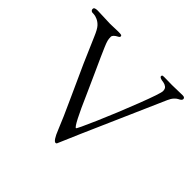

<svg xmlns="http://www.w3.org/2000/svg" viewBox="-172 -916 1151 1151"><g transform="rotate(45 403.5 -340.5)"><path d="M679 -709 616 -710C606.7 -710 600.8 -709.5 598.5 -708.5C596.2 -707.5 595 -704.7 595 -700C595 -692 607 -686.7 631 -684C639.7 -682.7 647.8 -679.2 655.5 -673.5C663.2 -667.8 667 -658.3 667 -645C667 -631.7 650 -581 616 -493C582 -405 547.5 -320.7 512.5 -240C477.5 -159.3 458.3 -119 455 -119C444.3 -119 411 -183.3 355 -312L299.5 -435.5L258.5 -526L234 -582C226 -600.7 220.8 -614.5 218.5 -623.5C216.2 -632.5 215 -642.5 215 -653.5C215 -664.5 225.3 -675.3 246 -686C252.7 -689.3 256 -693.2 256 -697.5C256 -701.8 254.3 -704.7 251 -706C247.7 -707.3 238.3 -708 223 -708L158 -706L48 -710C29.3 -710 20 -705.3 20 -696C20 -682.7 29.3 -676.7 48 -678C55.3 -678 65.2 -675.3 77.5 -670C89.8 -664.7 101 -656.5 111 -645.5C121 -634.5 132 -614.7 144 -586C152 -568.7 160.5 -549 169.5 -527C178.5 -505 193.3 -470.7 214 -424L302.5 -229C340.8 -145.7 368.8 -81.7 386.5 -37C404.2 7.7 419 30 431 30C434.3 30 437 28.3 439 25C441 21.7 447.7 6.2 459 -21.5L500 -117L723 -625C729 -639 736 -650.3 744 -659C752 -667.7 759 -673.3 765 -676C779.7 -682.7 787 -689.7 787 -697C787 -706.3 780.7 -711 768 -711Z"/></g></svg>

Font: Sorts Mill Goudy
Style: Regular
Weight: 400
Version: Version 003.101